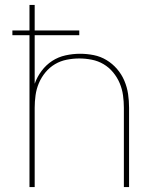

<svg xmlns="http://www.w3.org/2000/svg" viewBox="-20 -755 640 775"><path d="M99 0V-613H30V-632H99V-735H120V-632H300V-613H120V-417Q130 -445 148 -469Q166 -493 190.5 -509Q215 -525 244.5 -531.5Q274 -538 303 -538Q331 -538 358.5 -532.5Q386 -527 410 -512.5Q434 -498 452.5 -476.5Q471 -455 482 -429Q493 -403 497 -375.5Q501 -348 501 -320V0H480V-320Q480 -345 476.5 -370.5Q473 -396 463 -419.5Q453 -443 436.5 -463Q420 -483 398 -496Q376 -509 350.5 -514Q325 -519 300 -519Q275 -519 249.5 -514Q224 -509 202 -496Q180 -483 163.5 -463Q147 -443 137 -419.5Q127 -396 123.5 -370.5Q120 -345 120 -320V0Z"/></svg>

Font: Iosevka Curly Thin Extended
Style: Regular
Weight: 100
Width: 7
Monospace: yes
Designer: Belleve Invis
Foundry: Belleve Invis
Version: Version 11.1.0; ttfautohint (v1.8.3)